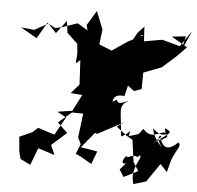

<svg xmlns="http://www.w3.org/2000/svg" viewBox="-59 -855 1049 1021"><g transform="rotate(5 465.5 -344.0)"><path d="M641 0C598 11 645 -59 646 -33C706 -61 688 -23 712 -50C730 -34 663 18 690 106L757 86L825 -13L862 27L879 -38C903 -102 930 -117 910 -136C836 -64 823 -136 817 -137C842 -158 857 -163 779 -124C874 -190 873 -181 834 -205C824 -167 895 -162 788 -138C860 -171 762 -180 825 -102C774 -148 770 -194 770 -197C767 -205 801 -154 847 -175C816 -203 772 -127 718 -191C692 -163 716 -165 644 -146C652 -201 660 -164 603 -141C592 -287 570 -298 628 -335C534 -287 592 -358 542 -320C543 -353 569 -361 602 -356L616 -413L651 -387L690 -401L691 -489L787 -526L860 -591L911 -643L826 -693L900 -701L882 -623L931 -731L872 -646L777 -672L680 -655L676 -733L642 -697L596 -615L576 -526L596 -497L589 -575L640 -604L681 -668L658 -688L675 -687L596 -647L513 -591L438 -621L442 -593L455 -698L417 -794L369 -715L376 -687L321 -720L237 -691L203 -685L165 -705L94 -665L23 -672L110 -622L161 -710L210 -658L263 -728L271 -665L328 -611L333 -560L329 -507L352 -526L359 -396L316 -347L434 -338L387 -359L333 -254L254 -242L303 -216L249 -119L160 -148L131 -122L64 -92L71 -14L81 25L135 52L170 -40L259 -11L236 -63L316 -134L262 -186L338 -250L325 -245L392 -244L376 -115L393 -81L371 -28L399 -15L458 19L484 -50L395 -65L464 -148L475 -143L614 -217L576 -191L629 -149L665 -128L681 -11L710 35L635 73L611 35Z"/></g></svg>

Font: Hussar Lance
Style: ExBdObl
Weight: 700
Foundry: Cannot Into Space Fonts, PlusOne Fonts
Version: Version 2.270